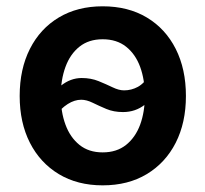

<svg xmlns="http://www.w3.org/2000/svg" viewBox="-20 -568 642 600"><path d="M300.8 11.2Q222.2 11.2 163.8 -23.9Q105.5 -59.1 73.5 -121.8Q41.5 -184.6 41.5 -268.1Q41.5 -352.1 73.5 -415.3Q105.5 -478.5 163.8 -513.4Q222.2 -548.3 300.8 -548.3Q380.4 -548.3 438.7 -513.4Q497.1 -478.5 529.1 -415.3Q561 -352.1 561 -268.1Q561 -184.6 529.1 -121.8Q497.1 -59.1 438.7 -23.9Q380.4 11.2 300.8 11.2ZM300.8 -91.8Q344.7 -91.8 374 -115.2Q403.3 -138.7 418 -178.5Q432.6 -218.3 432.6 -268.6Q432.6 -318.8 418 -358.9Q403.3 -398.9 374 -422.1Q344.7 -445.3 300.8 -445.3Q257.3 -445.3 228.3 -422.1Q199.2 -398.9 184.6 -358.9Q169.9 -318.8 169.9 -268.6Q169.9 -218.3 184.6 -178.5Q199.2 -138.7 228.3 -115.2Q257.3 -91.8 300.8 -91.8ZM148.4 -201.2 106.9 -233.4Q139.6 -275.4 169.9 -299.8Q200.2 -324.2 235.4 -324.2Q264.2 -324.2 288.1 -314.5Q312 -304.7 331.8 -295.2Q351.6 -285.6 367.7 -285.6Q390.6 -285.6 410.9 -296.6Q431.2 -307.6 451.7 -339.4L494.1 -310.5Q462.9 -264.6 433.1 -241.2Q403.3 -217.8 364.3 -217.8Q335.4 -217.8 312.3 -227.5Q289.1 -237.3 269.8 -246.8Q250.5 -256.3 233.9 -256.3Q212.9 -256.3 191.7 -242.9Q170.4 -229.5 148.4 -201.2Z"/></svg>

Font: Inter 17pt SemiBold
Style: Regular
Weight: 600
Version: Version 4.001;git-66647c0bb